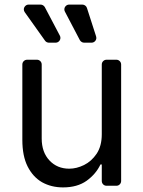

<svg xmlns="http://www.w3.org/2000/svg" viewBox="-20 -804 621 831"><path d="M161.9 -15.3Q122.5 -38 99.4 -83.8Q76.7 -128.9 76.7 -198.9V-524.5Q76.7 -533.4 82.7 -539.4Q88.8 -545.5 97.7 -545.5H139.9Q148.4 -545.5 154.5 -539.4Q160.5 -533.4 160.5 -524.5V-204.5Q160.5 -145.2 194.2 -109.4Q227.6 -73.9 279.8 -73.9Q311.4 -73.9 343.8 -89.8Q376.1 -105.8 398.4 -138.8Q420.5 -172.2 420.5 -223V-524.5Q420.5 -533.4 426.5 -539.4Q432.5 -545.5 441.4 -545.5H483.7Q492.2 -545.5 498.2 -539.4Q504.3 -533.4 504.3 -524.5V-21Q504.3 -12.1 498.2 -6Q492.2 0 483.7 0H441.4Q432.5 0 426.5 -6Q420.5 -12.1 420.5 -21V-92.3H414.8Q395.6 -51.1 355.1 -21.7Q314.6 7.1 252.8 7.1Q202.1 7.1 161.9 -15.3ZM191.8 -619.3H220.5Q229.4 -619.3 235.4 -625.5Q241.5 -631.7 241.5 -640.3Q241.5 -645.2 239 -649.9L174 -773.1Q171.2 -778.1 166.2 -781.1Q161.2 -784.1 155.5 -784.1H104Q95.2 -784.1 89.1 -777.7Q83.1 -771.3 83.1 -763.1Q83.1 -757.1 87 -751.4L174.7 -628.2Q177.6 -623.9 182.2 -621.6Q186.8 -619.3 191.8 -619.3ZM325.6 -630.3Q328.5 -625.4 333.5 -622.3Q338.4 -619.3 344.1 -619.3H376.1Q384.9 -619.3 391 -625.5Q397 -631.7 397 -639.9Q397 -643.1 396 -646.3L356.2 -769.9Q354 -776.3 348.5 -780.2Q343 -784.1 336.3 -784.1H279.5Q270.6 -784.1 264.6 -777.9Q258.5 -771.7 258.5 -763.1Q258.5 -758.2 261 -753.6Z"/></svg>

Font: DeltaSans
Style: Regular
Weight: 400
Designer: Rasmus Andersson
Foundry: rsms
Version: Version 3.012